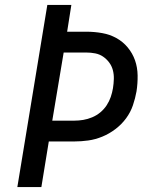

<svg xmlns="http://www.w3.org/2000/svg" viewBox="-20 -755 640 775"><path d="M50 0 171 -735H268L251 -627H329Q361 -627 392 -621.5Q423 -616 449.5 -601.5Q476 -587 495.5 -563.5Q515 -540 525 -511.5Q535 -483 535.5 -450.5Q536 -418 531 -386Q526 -358 516.5 -330Q507 -302 489 -277.5Q471 -253 446 -234Q421 -215 393 -203.5Q365 -192 336.5 -188Q308 -184 280 -184H177L147 0ZM191 -268H280Q298 -268 316 -271Q334 -274 352 -281.5Q370 -289 385 -301.5Q400 -314 410.5 -330Q421 -346 427 -363.5Q433 -381 436 -399Q439 -418 439.5 -436.5Q440 -455 435.5 -472Q431 -489 420.5 -503Q410 -517 396 -526.5Q382 -536 364.5 -539.5Q347 -543 328 -543H237Z"/></svg>

Font: Iosevka Md Ex Obl
Style: Regular
Weight: 500
Width: 7
Italic angle: -9°
Monospace: yes
Designer: Belleve Invis
Foundry: Belleve Invis
Version: Version 32.5.0; ttfautohint (v1.8.4)